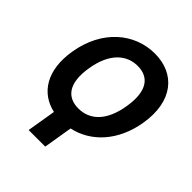

<svg xmlns="http://www.w3.org/2000/svg" viewBox="-249 -896 1259 1259"><g transform="rotate(45 380.0 -267.0)"><path d="M724.1 -362.9C763.5 -600.5 644.2 -737.2 457.4 -737.2C269.5 -737.2 104.4 -600.5 65 -362.9C30.9 -158.7 115.4 -29.8 259.6 2.1L226.2 203.1H380L413.4 1.4C565.7 -31.2 690.3 -159.4 724.1 -362.9ZM219.5 -362.9C246.8 -528.8 333.5 -600.1 435.4 -600.1C536.6 -600.1 597.7 -529.5 570 -362.9C542.6 -195.3 457.7 -127.1 356.5 -127.1C255.7 -127.1 192.1 -195.3 219.5 -362.9Z"/></g></svg>

Font: Magic Ui Pro
Style: Bold Italic
Weight: 700
Italic angle: -9.39999°
Designer: Stefan Endress, Andreas Faust
Version: Version 1.000;FEAKit 1.0